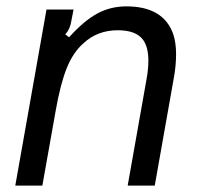

<svg xmlns="http://www.w3.org/2000/svg" viewBox="-20 -583 624 603"><path d="M28 0 126 -553H211L204 -517Q200 -491 185 -475L197 -466Q244 -518 285.5 -540.5Q327 -563 377 -563Q493 -563 524 -476Q533 -449 533 -412Q533 -375 525 -333L466 0H381L440 -333Q446 -366 446 -392Q446 -434 430 -457Q408 -488 350 -488Q286 -488 242 -447Q210 -419 190 -370Q170 -321 155 -236L113 0Z"/></svg>

Font: Open Sauce Sans
Style: Italic
Weight: 400
Italic angle: -10°
Designer: Alfredo Marco Pradil
Foundry: Creative Sauce Fz LLC
Version: Version 1.477